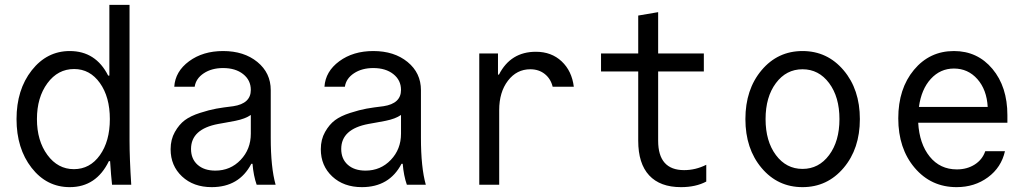

<svg xmlns="http://www.w3.org/2000/svg" viewBox="-20 -760 4240 790"><path d="M285 -476Q218 -476 175 -417.5Q132 -359 132 -270Q132 -181 175 -122.5Q218 -64 284 -64Q350 -64 391 -121.5Q432 -179 432 -270Q432 -361 391 -418.5Q350 -476 285 -476ZM433 -97H428Q376 10 267 10Q172 10 110 -69.5Q48 -149 48 -270Q48 -391 110.5 -470.5Q173 -550 267 -550Q374 -550 425 -449H430V-740H513V-180Q513 -110 520 0H441Q437 -35 433 -97Z M1012 -210V-287Q989 -271 949 -263Q941 -261 911.5 -256Q882 -251 878 -250Q766 -229 766 -147Q766 -106 793 -82Q820 -58 866 -58Q928 -58 970 -102Q1012 -146 1012 -210ZM1114 0H1036Q1023 -37 1019 -86H1014Q964 10 851 10Q776 10 729 -34Q682 -78 682 -146Q682 -186 699.5 -217Q717 -248 740.5 -265.5Q764 -283 803 -295.5Q842 -308 870 -313Q898 -318 940 -323Q1012 -334 1012 -390Q1012 -430 980.5 -455Q949 -480 898 -480Q851 -480 818.5 -458.5Q786 -437 781 -403H697Q701 -466 758 -508Q815 -550 898 -550Q984 -550 1039 -505Q1094 -460 1094 -389V-193Q1094 -71 1114 0Z M1630 -210V-287Q1607 -271 1567 -263Q1559 -261 1529.5 -256Q1500 -251 1496 -250Q1384 -229 1384 -147Q1384 -106 1411 -82Q1438 -58 1484 -58Q1546 -58 1588 -102Q1630 -146 1630 -210ZM1732 0H1654Q1641 -37 1637 -86H1632Q1582 10 1469 10Q1394 10 1347 -34Q1300 -78 1300 -146Q1300 -186 1317.5 -217Q1335 -248 1358.5 -265.5Q1382 -283 1421 -295.5Q1460 -308 1488 -313Q1516 -318 1558 -323Q1630 -334 1630 -390Q1630 -430 1598.5 -455Q1567 -480 1516 -480Q1469 -480 1436.5 -458.5Q1404 -437 1399 -403H1315Q1319 -466 1376 -508Q1433 -550 1516 -550Q1602 -550 1657 -505Q1712 -460 1712 -389V-193Q1712 -71 1732 0Z M2034 -307V0H1952V-540H2029V-453H2033Q2081 -547 2185 -547Q2249 -547 2291 -507.5Q2333 -468 2341 -403H2254Q2246 -436 2221.5 -455.5Q2197 -475 2162 -475Q2106 -475 2070 -428Q2034 -381 2034 -307Z M2688 -181Q2688 -60 2795 -60Q2842 -60 2886 -82V-13Q2843 10 2782 10Q2696 10 2651 -38.5Q2606 -87 2606 -181V-466H2453V-540H2606V-696L2688 -710V-540H2876V-466H2688Z M3451 -69Q3384 10 3282 10Q3180 10 3113.5 -69Q3047 -148 3047 -270Q3047 -392 3113.5 -471Q3180 -550 3282 -550Q3384 -550 3451 -471Q3518 -392 3518 -270Q3518 -148 3451 -69ZM3172.5 -122Q3215 -65 3282 -65Q3349 -65 3391.5 -122Q3434 -179 3434 -270Q3434 -361 3391.5 -418Q3349 -475 3282 -475Q3215 -475 3172.5 -418Q3130 -361 3130 -270Q3130 -179 3172.5 -122Z M3761 -320H4044Q4040 -391 4001.5 -434.5Q3963 -478 3905 -478Q3849 -478 3810 -435.5Q3771 -393 3761 -320ZM4125 -255H3758Q3763 -168 3805.5 -115.5Q3848 -63 3917 -63Q3959 -63 3990.5 -83Q4022 -103 4034 -138H4115Q4100 -71 4045 -30.5Q3990 10 3916 10Q3811 10 3743.5 -69.5Q3676 -149 3676 -273Q3676 -395 3740.5 -472.5Q3805 -550 3905 -550Q4002 -550 4063.5 -476.5Q4125 -403 4125 -286Z"/></svg>

Font: CommitMono
Style: 450Regular
Weight: 450
Designer: Eigil Nikolajsen
Foundry: Eigil Nikolajsen
Version: Version 1.002